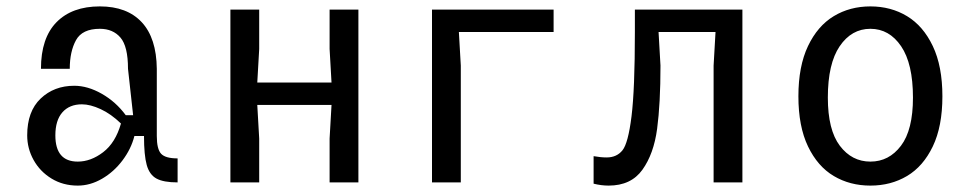

<svg xmlns="http://www.w3.org/2000/svg" viewBox="-20 -570 3040 600"><path d="M65 -147Q65 -222 107 -262Q149 -302 212 -302Q254 -302 298 -277Q342 -252 373 -210H396L380 -355Q380 -425 356.5 -452.5Q333 -480 292 -480Q237 -480 217.5 -444.5Q198 -409 198 -355H108Q108 -451 156.5 -500.5Q205 -550 292 -550Q377 -550 423 -500.5Q469 -451 470 -355V-145Q470 -104 483.5 -89.5Q497 -75 535 -75V0Q491 0 469 -12Q447 -24 438.5 -54.5Q430 -85 430 -145H400Q390 -105 363 -69Q336 -33 299 -11.5Q262 10 223 10Q177 10 141 -12Q105 -34 85 -70Q65 -106 65 -147ZM223 -65Q264 -65 302.5 -94.5Q341 -124 358 -184Q327 -214 294.5 -229Q262 -244 236 -244Q197 -244 175 -219Q153 -194 153 -147Q153 -65 223 -65Z M700 -540H790V-417L784 -312H1016L1010 -417V-540H1100V0H1010V-137L1016 -242H784L790 -137V0H700Z M1330 -540H1710V-470H1414L1420 -365V0H1330Z M1835 4V-82Q1857 -78 1876 -78Q1907 -78 1925 -100Q1943 -122 1953.5 -206.5Q1964 -291 1964 -470V-540H2300V0H2210V-365L2216 -470H2038L2044 -365Q2044 -246 2033.5 -167.5Q2023 -89 1987.5 -39.5Q1952 10 1882 10Q1859 10 1835 4Z M2700 -480Q2641 -480 2604 -425.5Q2567 -371 2567 -265Q2567 -164 2604.5 -114.5Q2642 -65 2700 -65Q2758 -65 2795.5 -114.5Q2833 -164 2833 -265Q2833 -371 2796 -425.5Q2759 -480 2700 -480ZM2700 -550Q2764 -550 2814.5 -519.5Q2865 -489 2895 -426Q2925 -363 2925 -269Q2925 -175 2895 -112.5Q2865 -50 2814.5 -20Q2764 10 2700 10Q2636 10 2585.5 -20Q2535 -50 2505 -112.5Q2475 -175 2475 -269Q2475 -363 2505 -426Q2535 -489 2585.5 -519.5Q2636 -550 2700 -550Z"/></svg>

Font: Sligoil Micro
Style: Regular
Weight: 400
Designer: Ariel Martín Pérez
Foundry: Igor Stepanchenko
Version: Version 1.001